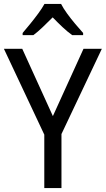

<svg xmlns="http://www.w3.org/2000/svg" viewBox="-20 -964 542 984"><path d="M251 -369 408 -714H502L295 -277V0H207V-274L0 -714H94ZM293 -944Q304 -922 324 -894.5Q344 -867 366 -841Q388 -815 406 -795V-784H350Q326 -801 300.5 -825Q275 -849 250 -875Q224 -849 199 -825Q174 -801 151 -784H96V-795Q114 -816 135.5 -842.5Q157 -869 176.5 -895.5Q196 -922 208 -944Z"/></svg>

Font: Noto Sans Ethiopic SemCond
Style: Regular
Weight: 400
Width: 4
Designer: Monotype Design Team
Foundry: Monotype Imaging Inc.
Version: Version 2.102; ttfautohint (v1.8.4.7-5d5b)